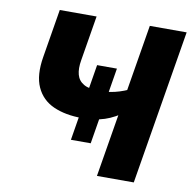

<svg xmlns="http://www.w3.org/2000/svg" viewBox="-81 -809 889 890"><g transform="rotate(10 363.5 -364.0)"><path d="M318.4 -252Q239.3 -252 183.1 -277.1Q127 -302.2 102.1 -357.2Q77.1 -412.1 91.8 -500L129.4 -727.5H302.7L267.6 -515.1Q260.7 -475.1 268.3 -447.3Q275.9 -419.4 301.3 -404.8Q326.7 -390.1 373.5 -390.1Q425.3 -390.1 468.5 -404.1Q511.7 -418 541 -436.5L522 -321.3Q470.2 -282.2 423.1 -267.1Q376 -252 318.4 -252ZM432.6 0 553.2 -727.5H726.6L606 0ZM284.7 -144 344.2 -505.9H437.5L377.9 -144Z"/></g></svg>

Font: Inter 20pt ExtraBold
Style: Italic
Weight: 800
Italic angle: -9.3988°
Version: Version 4.001;git-66647c0bb